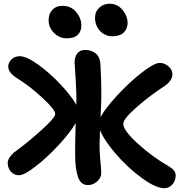

<svg xmlns="http://www.w3.org/2000/svg" viewBox="-20 -993 962 1022"><path d="M578.1 -799.8Q539.6 -799.8 512.7 -828.4Q485.8 -856.9 485.8 -898.9Q485.8 -931.2 508.3 -952.1Q530.8 -973.1 564 -973.1Q605 -973.1 632.1 -940.4Q659.2 -907.7 659.2 -870.1Q659.2 -841.3 639.2 -820.6Q619.1 -799.8 578.1 -799.8ZM335.9 -789.1Q295.9 -789.1 267.3 -817.9Q238.8 -846.7 238.8 -884.8Q238.8 -919.4 258.5 -940.7Q278.3 -961.9 312 -961.9Q357.9 -961.9 385.5 -929Q413.1 -896 413.1 -856.9Q413.1 -827.1 394.3 -808.1Q375.5 -789.1 335.9 -789.1ZM81.1 -60.1Q55.2 -60.1 38.1 -79.3Q21 -98.6 21 -125Q21 -150.9 51.8 -179.2Q130.4 -236.8 202.1 -301.8Q273.9 -366.7 273.9 -386.2Q273.9 -409.7 206.5 -471.7Q139.2 -533.7 80.1 -570.8Q23.9 -604 23.9 -638.2Q23.9 -660.2 41.3 -677Q58.6 -693.8 85.9 -693.8Q120.6 -693.8 182.9 -649.2Q245.1 -604.5 302.2 -543.7Q359.4 -482.9 386.2 -435.1Q388.2 -492.7 382.6 -572.5Q377 -652.3 377 -661.1Q377 -689.5 391.1 -708.3Q405.3 -727.1 433.1 -727.1Q469.2 -727.1 491.9 -706.3Q514.6 -685.5 515.1 -641.1Q521.5 -513.7 518.1 -430.2Q517.1 -409.2 515.1 -369.1Q539.1 -415 602.8 -484.1Q666.5 -553.2 733.6 -605.7Q800.8 -658.2 830.1 -658.2Q856 -658.2 877 -639.9Q897.9 -621.6 897.9 -597.2Q897.9 -566.4 858.9 -537.1Q779.8 -485.8 708 -423.1Q636.2 -360.4 636.2 -334Q636.2 -298.3 714.8 -227.3Q793.5 -156.2 879.9 -106.9Q897.9 -96.2 906.5 -85.2Q915 -74.2 915 -57.1Q915 -31.2 897.5 -11.2Q879.9 8.8 855 8.8Q809.1 8.8 734.6 -45.7Q660.2 -100.1 596.9 -173.3Q533.7 -246.6 512.2 -300.8Q509.8 -224.1 509.8 -214.8Q509.8 -185.5 514.4 -135.3Q519 -85 519 -73.2Q519 -46.9 497.1 -27.3Q475.1 -7.8 448.2 -7.8Q410.2 -7.8 395 -51Q379.9 -94.2 379.9 -174.8Q379.9 -249.5 382.8 -337.9Q353.5 -287.1 292.5 -221.2Q231.4 -155.3 170.2 -107.7Q108.9 -60.1 81.1 -60.1Z"/></svg>

Font: Shantell Sans Irregular Bouncy
Style: Regular
Weight: 600
Designer: Stephen Nixon, Anya Danilova, Shantell Martin
Foundry: Arrow Type
Version: Version 1.006;[9816181b4]